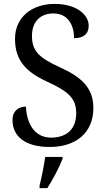

<svg xmlns="http://www.w3.org/2000/svg" viewBox="-20 -744 544 985"><path d="M235 10C370 10 459 -63 459 -190C459 -294 397 -349 287 -399C179 -448 144 -483 144 -560C144 -630 184 -675 254 -675C331 -675 360 -612 360 -548C407 -548 435 -569 435 -612C435 -669 372 -724 260 -724C144 -724 57 -656 57 -545C57 -435 112 -375 224 -324C330 -275 371 -240 371 -163C371 -83 323 -38 242 -38C157 -38 117 -110 113 -197C70 -197 44 -170 44 -129C44 -46 107 10 235 10ZM183 208V221H223C250 179 285 113 301 71V61H212C205 109 194 164 183 208Z"/></svg>

Font: Noto Serif Thai SemiCondensed
Style: Regular
Weight: 400
Width: 4
Designer: Monotype Design Team
Foundry: Monotype Imaging Inc.
Version: Version 2.002